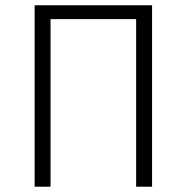

<svg xmlns="http://www.w3.org/2000/svg" viewBox="-20 -705 705 725"><path d="M554.2 0H494.1V-632.8H170.9V0H110.8V-685.1H554.2Z"/></svg>

Font: FiraSans-Light
Style: Regular
Weight: 300
Designer: Carrois Corporate & Edenspiekermann AG
Foundry: Carrois Corporate GbR & Edenspiekermann AG
Version: Version 3.106;PS 003.106;hotconv 1.0.70;makeotf.lib2.5.58329